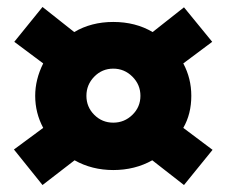

<svg xmlns="http://www.w3.org/2000/svg" viewBox="-20 -555 650 551"><path d="M20 -126 104 -188Q81 -231 81 -280Q81 -327 104 -373L21 -435L102 -535L193 -463Q242 -492 305 -492Q369 -492 418 -463L508 -534L589 -435L506 -373Q529 -330 529 -280Q529 -228 506 -188L590 -125L508 -24L417 -95Q367 -67 305 -67Q244 -67 194 -95L102 -24ZM383 -280Q383 -312 360 -335Q337 -358 305 -358Q273 -358 250.5 -335Q228 -312 228 -280Q228 -248 250.5 -225.5Q273 -203 305 -203Q337 -203 360 -225.5Q383 -248 383 -280Z"/></svg>

Font: Prompt ExtraBold
Style: Regular
Weight: 800
Designer: Katatrad Team
Foundry: CadsonDemak
Version: Version 1.000